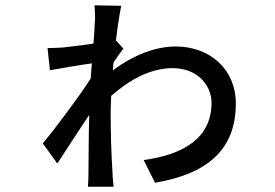

<svg xmlns="http://www.w3.org/2000/svg" viewBox="-20 -669 1040 727"><path d="M419 -516C426 -576 434 -623 439 -647L338 -649C338 -637 342 -603 339 -584C338 -567 337 -539 334 -504C290 -497 243 -492 216 -489C195 -488 181 -487 160 -487L169 -403C214 -411 289 -424 328 -429C325 -409 326 -390 323 -371C281 -305 185 -177 142 -126L197 -50C229 -98 278 -175 318 -234C315 -150 316 -65 315 -13C315 -1 314 23 313 38H410C409 22 406 0 406 -15C401 -92 399 -175 399 -244C399 -264 400 -283 401 -306C469 -366 549 -411 633 -411C733 -411 781 -341 781 -280C781 -149 679 -84 524 -63L567 23C772 -12 873 -107 873 -278C873 -403 778 -493 645 -493C573 -493 487 -463 407 -402C407 -405 408 -407 408 -410L409 -425C410 -428 410 -430 410 -433C423 -452 438 -473 447 -485Z"/></svg>

Font: Spoqa Han Sans Neo Medium
Style: Regular
Weight: 500
Designer: [Spoqa Han Sans Neo] Dong-huui Kim  Younghwa Kang  Yujin Lee  [Noto Sans] Ryoko NISHIZUKA  (kana & ideographs); Paul D. 
Foundry: Spoqa (http://www.spoqa-han-sans.com)
Version: Version 1.000